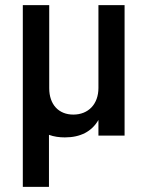

<svg xmlns="http://www.w3.org/2000/svg" viewBox="-20 -529 573 749"><path d="M69 200H171V-3C190 4 211 7 233 7C294 7 338 -16 364 -61V0H466V-509H364V-186C364 -123 325 -82 266 -82C209 -82 172 -121 172 -185V-509H69Z"/></svg>

Font: Vanilla Cream DemiBold
Style: Regular
Weight: 600
Designer: Jeremy Tribby, Jinavaṁso
Foundry: Tribby Type
Version: Version 1.422;Glyphs 3.1.2 (3151)